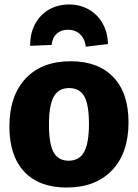

<svg xmlns="http://www.w3.org/2000/svg" viewBox="-20 -825 617 859"><path d="M555 -278Q555 -141 481.5 -63.5Q408 14 278 14Q155 14 88.5 -57Q22 -128 22 -259Q22 -396 94.5 -473.5Q167 -551 296 -551Q419 -551 487 -480Q555 -409 555 -278ZM199 -267Q199 -181 220 -143.5Q241 -106 287 -106Q335 -106 356.5 -145.5Q378 -185 378 -271Q378 -357 357 -394Q336 -431 289 -431Q242 -431 220.5 -392.5Q199 -354 199 -267ZM463 -628 364 -616Q360 -651 338.5 -671.5Q317 -692 284 -692Q253 -692 233.5 -674Q214 -656 211 -624L115 -620Q114 -673 136 -715.5Q158 -758 198 -781.5Q238 -805 289 -805Q338 -805 377.5 -782.5Q417 -760 439.5 -719.5Q462 -679 463 -628Z"/></svg>

Font: Bitter Pro ExtraBold
Style: Regular
Weight: 800
Designer: Sol Matas, and Bitter project Authors
Foundry: Sol Matas
Version: Version 1.010